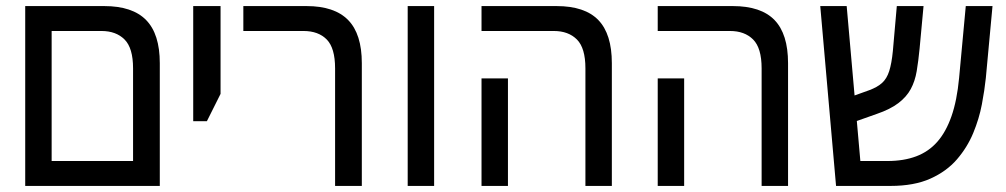

<svg xmlns="http://www.w3.org/2000/svg" viewBox="-20 -612 3311 632"><path d="M63 0V-592H323Q416 -592 461 -546Q506 -500 506 -404V0ZM150 -82H418V-387Q418 -454 390 -482Q362 -510 314 -510H150Z M616 -213V-592H706V-303L661 -213Z M1083 0V-387Q1083 -454 1055.5 -482Q1028 -510 979 -510H781V-592H989Q1081 -592 1126 -546Q1171 -500 1171 -404V0Z M1322 0V-592H1409V0Z M1907 0V-387Q1907 -454 1879 -482Q1851 -510 1803 -510H1565V-592H1812Q1905 -592 1949.5 -546Q1994 -500 1994 -404V0ZM1565 0V-354H1652V0Z M2487 0V-387Q2487 -454 2459 -482Q2431 -510 2383 -510H2145V-592H2392Q2485 -592 2529.5 -546Q2574 -500 2574 -404V0ZM2145 0V-354H2232V0Z M2732 0 2680 -592H2767L2812 -82H2901Q2955 -82 2996 -97.5Q3037 -113 3065.5 -145.5Q3094 -178 3112 -229.5Q3130 -281 3137 -355L3159 -592H3247L3225 -355Q3221 -316 3212 -268.5Q3203 -221 3183.5 -174Q3164 -127 3130 -87.5Q3096 -48 3042.5 -24Q2989 0 2911 0ZM2770 -203 2763 -287 2841 -315Q2868 -325 2883.5 -339Q2899 -353 2907 -378Q2915 -403 2919 -444L2932 -592H3020L3007 -452Q3003 -411 2997.5 -378Q2992 -345 2978 -319Q2964 -293 2937 -272.5Q2910 -252 2866 -237Z"/></svg>

Font: Noto Sans Hebrew SemiCondensed
Style: Regular
Weight: 400
Width: 4
Designer: Monotype Design Team
Foundry: Monotype Imaging Inc.
Version: Version 2.003